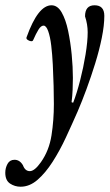

<svg xmlns="http://www.w3.org/2000/svg" viewBox="-68 -436 415 727"><path d="M10 271Q-12 271 -30 259Q-48 247 -48 218Q-48 200 -39.5 184.5Q-31 169 -13 169Q7 169 19 190Q27 212 45 212Q63 212 87 178Q118 134 127 76.5Q136 19 136 -42Q136 -72 135 -111Q134 -150 132 -190Q130 -230 126 -263.5Q122 -297 114.5 -318Q107 -339 97 -339Q87 -339 77.5 -323.5Q68 -308 58 -285Q56 -279 49 -280Q42 -281 36 -285.5Q30 -290 33 -296Q76 -416 127 -416Q150 -416 165.5 -389Q181 -362 190 -319Q199 -276 203.5 -229Q208 -182 208 -141Q208 -121 207 -96.5Q206 -72 203 -49L209 -47Q223 -83 235.5 -132Q248 -181 256 -230Q264 -279 264 -314Q264 -344 254 -374Q254 -416 290 -416Q327 -416 327 -376Q327 -340 317.5 -293Q308 -246 292.5 -196Q277 -146 259.5 -98.5Q242 -51 226 -14Q205 34 181.5 84.5Q158 135 131 177Q104 219 74 245Q44 271 10 271Z"/></svg>

Font: Junicode Two Beta Condensed Medium
Style: Italic
Weight: 500
Width: 3
Italic angle: -9°
Version: Version 1.053; ttfautohint (v1.8.4)